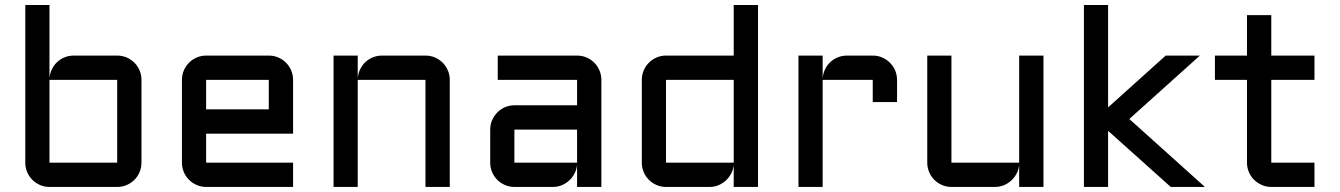

<svg xmlns="http://www.w3.org/2000/svg" viewBox="-20 -740 5303 760"><path d="M540 -96.2Q540 -76.2 532.5 -58.6Q524.9 -41 512 -28.1Q499 -15.1 481.4 -7.6Q463.9 0 443.8 0H175.8Q156.2 0 138.7 -7.6Q121.1 -15.1 108.2 -28.1Q95.2 -41 87.6 -58.6Q80.1 -76.2 80.1 -96.2V-720.2H175.8V-428.2Q176.8 -447.3 184.6 -464.1Q192.4 -481 205.3 -493.4Q218.3 -505.9 235.4 -512.9Q252.4 -520 272 -520H443.8Q463.9 -520 481.4 -512.5Q499 -504.9 512 -491.9Q524.9 -479 532.5 -461.4Q540 -443.8 540 -423.8ZM175.8 -423.8V-96.2H443.8V-423.8Z M1140.1 -210.9H795.9V-96.2H1140.1V0H795.9Q776.4 0 758.8 -7.6Q741.2 -15.1 728.3 -28.1Q715.3 -41 707.8 -58.6Q700.2 -76.2 700.2 -96.2V-423.8Q700.2 -443.8 707.8 -461.4Q715.3 -479 728.3 -491.9Q741.2 -504.9 758.8 -512.5Q776.4 -520 795.9 -520H1043.9Q1064 -520 1081.5 -512.5Q1099.1 -504.9 1112.1 -491.9Q1125 -479 1132.6 -461.4Q1140.1 -443.8 1140.1 -423.8ZM795.9 -423.8V-307.1H1043.9V-423.8Z M1760.3 0H1664.1V-423.8H1396V0H1300.3V-520H1396V-428.2Q1397 -447.3 1404.8 -464.1Q1412.6 -481 1425.5 -493.4Q1438.5 -505.9 1455.6 -512.9Q1472.7 -520 1492.2 -520H1664.1Q1684.1 -520 1701.7 -512.5Q1719.2 -504.9 1732.2 -491.9Q1745.1 -479 1752.7 -461.4Q1760.3 -443.8 1760.3 -423.8Z M1920.4 -227.1Q1920.4 -247.1 1928 -264.4Q1935.5 -281.7 1948.5 -294.9Q1961.4 -308.1 1979 -315.7Q1996.6 -323.2 2016.1 -323.2H2264.2V-423.8H1950.2V-520H2264.2Q2284.2 -520 2301.8 -512.5Q2319.3 -504.9 2332.3 -491.9Q2345.2 -479 2352.8 -461.4Q2360.4 -443.8 2360.4 -423.8V0H2264.2V-87.9Q2262.7 -69.8 2254.4 -53.7Q2246.1 -37.6 2233.2 -25.6Q2220.2 -13.7 2203.6 -6.8Q2187 0 2168.5 0H2016.1Q1996.6 0 1979 -7.6Q1961.4 -15.1 1948.5 -28.1Q1935.5 -41 1928 -58.6Q1920.4 -76.2 1920.4 -96.2ZM2016.1 -96.2H2264.2V-227.1H2016.1Z M2520.5 -423.8Q2520.5 -443.8 2528.1 -461.4Q2535.6 -479 2548.6 -491.9Q2561.5 -504.9 2579.1 -512.5Q2596.7 -520 2616.2 -520H2884.3V-720.2H2980.5V0H2884.3V-87.9Q2882.8 -69.8 2874.5 -53.7Q2866.2 -37.6 2853.3 -25.6Q2840.3 -13.7 2823.7 -6.8Q2807.1 0 2788.6 0H2616.2Q2596.7 0 2579.1 -7.6Q2561.5 -15.1 2548.6 -28.1Q2535.6 -41 2528.1 -58.6Q2520.5 -76.2 2520.5 -96.2ZM2616.2 -96.2H2884.3V-423.8H2616.2Z M3236.3 -423.8V0H3140.6V-520H3236.3V-428.2Q3237.3 -447.3 3245.1 -464.1Q3252.9 -481 3265.9 -493.4Q3278.8 -505.9 3295.9 -512.9Q3313 -520 3332.5 -520H3434.6Q3454.6 -520 3471.9 -512.5Q3489.3 -504.9 3502.4 -491.9Q3515.6 -479 3523.2 -461.4Q3530.8 -443.8 3530.8 -423.8V-335.9H3434.6V-423.8Z M3650.4 -520H3746.1V-96.2H4014.2V-520H4110.4V0H4014.2V-87.9Q4012.7 -69.8 4004.4 -53.7Q3996.1 -37.6 3983.2 -25.6Q3970.2 -13.7 3953.6 -6.8Q3937 0 3918.5 0H3746.1Q3726.6 0 3709 -7.6Q3691.4 -15.1 3678.5 -28.1Q3665.5 -41 3658 -58.6Q3650.4 -76.2 3650.4 -96.2Z M4614.3 0 4366.2 -222.2V0H4270.5V-720.2H4366.2V-314.9L4594.2 -520H4729.5L4450.2 -269L4749.5 0Z M4789.1 -520H4916V-680.2H5012.2V-520H5183.1V-423.8H5012.2V-96.2H5183.1V0H5012.2Q4992.7 0 4975.1 -7.6Q4957.5 -15.1 4944.3 -28.1Q4931.2 -41 4923.6 -58.6Q4916 -76.2 4916 -96.2V-423.8H4789.1Z"/></svg>

Font: Aldrich
Style: Regular
Weight: 400
Designer: Matthew Desmond
Foundry: Matthew Desmond
Version: Version 1.002 2011